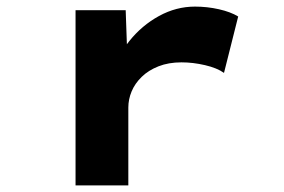

<svg xmlns="http://www.w3.org/2000/svg" viewBox="-20 -562 862 582"><path d="M209 0V-531H361L368 -332L318 -331Q334 -390 372 -437.5Q410 -485 462 -513.5Q514 -542 571 -542Q608 -542 643.5 -534Q679 -526 702 -512L659 -341Q638 -356 601.5 -364.5Q565 -373 530 -373Q491 -373 460.5 -361Q430 -349 409.5 -329Q389 -309 379 -285Q369 -261 369 -236V0Z"/></svg>

Font: Lexend Zetta
Style: Bold
Weight: 700
Designer: Bonnie Shaver-Troup, Thomas Jockin
Foundry: Lexend
Version: Version 1.007